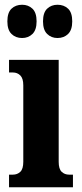

<svg xmlns="http://www.w3.org/2000/svg" viewBox="-20 -788 345 808"><path d="M73 -628Q46 -628 28.5 -645Q11 -662 11 -698Q11 -735 28.5 -751.5Q46 -768 73 -768Q99 -768 116.5 -751.5Q134 -735 134 -698Q134 -662 116.5 -645Q99 -628 73 -628ZM222 -628Q196 -628 178.5 -645Q161 -662 161 -698Q161 -735 178.5 -751.5Q196 -768 222 -768Q249 -768 266.5 -751.5Q284 -735 284 -698Q284 -662 266.5 -645Q249 -628 222 -628ZM18 0V-53H34Q53 -53 65.5 -65Q78 -77 78 -107V-429Q78 -458 65.5 -470.5Q53 -483 34 -483H18V-536H227V-107Q227 -77 239.5 -65Q252 -53 271 -53H287V0Z"/></svg>

Font: Noto Serif ExtraCondensed ExtraBold
Style: Regular
Weight: 800
Width: 2
Designer: Monotype Design Team
Foundry: Monotype Imaging Inc.
Version: Version 2.013; ttfautohint (v1.8.4.7-5d5b)